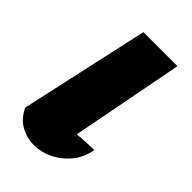

<svg xmlns="http://www.w3.org/2000/svg" viewBox="-164 -547 610 610"><g transform="rotate(45 141.0 -242.0)"><path d="M259 -117Q252 -78 229 -50Q206 -22 175 -7Q144 8 112 8Q80 8 52 -7.5Q24 -23 8 -57L104 -492H257L184 -113Q221 -116 259 -117Z"/></g></svg>

Font: Piazzolla ExtraBold
Style: Italic
Weight: 800
Italic angle: -11.3°
Designer: Juan Pablo del Peral
Foundry: Huerta Tipografica
Version: Version 1.330